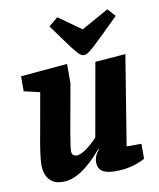

<svg xmlns="http://www.w3.org/2000/svg" viewBox="-83 -792 721 870"><g transform="rotate(-10 277.5 -356.5)"><path d="M137 13Q105 13 86.5 -0.5Q68 -14 60.5 -35Q53 -56 53 -78Q53 -90 55 -110Q57 -130 60 -150Q63 -170 65 -180L105 -405L32 -422V-491L247 -510V-421L207 -198Q206 -189 203 -172Q200 -155 198 -139.5Q196 -124 196 -118Q196 -107 201.5 -100.5Q207 -94 219 -94Q232 -94 250 -104.5Q268 -115 285.5 -130.5Q303 -146 315 -159L375 -497L515 -508L448 -95H516V-26Q489 -11 454.5 -2Q420 7 379 7Q338 7 318.5 -6.5Q299 -20 299 -50Q299 -58 303.5 -72.5Q308 -87 322 -103L319 -105Q309 -93 290.5 -73.5Q272 -54 248 -34Q224 -14 195.5 -0.5Q167 13 137 13ZM330 -536Q317 -536 303.5 -551Q290 -566 276 -584L198 -691L240 -726L344 -652L470 -722L502 -686L415 -601Q382 -569 362.5 -552.5Q343 -536 330 -536Z"/></g></svg>

Font: Faustina ExtraBold
Style: Italic
Weight: 800
Italic angle: -8°
Designer: Alfonso Garcia
Foundry: http://www.omnibus-type.com
Version: Version 1.200